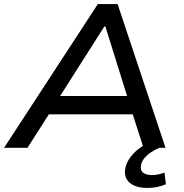

<svg xmlns="http://www.w3.org/2000/svg" viewBox="-26 -725 905 942"><path d="M-6 0 454 -705H551L786 0H678L613 -202L659 -164H178L238 -202L109 0ZM486 -595 253 -229 227 -254H639L605 -230L491 -595ZM696 197Q639 197 609.5 171Q580 145 589 99Q598 59 633.5 23.5Q669 -12 728 -36L756 0Q737 8 717.5 20.5Q698 33 684 49Q670 65 666 84Q661 111 676.5 122.5Q692 134 718 134Q734 134 749 131Q764 128 781 122L788 179Q769 187 747 192Q725 197 696 197Z"/></svg>

Font: Nunito Sans 7pt SemiExpanded Medium
Style: Italic
Weight: 500
Width: 6
Italic angle: -9°
Designer: Vernon Adams
Foundry: Vernon Adams
Version: Version 3.101;gftools[0.9.27]